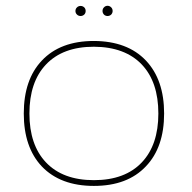

<svg xmlns="http://www.w3.org/2000/svg" viewBox="-20 -627 651 650"><path d="M121.6 -421.9Q184.1 -488.3 297.9 -488.3Q411.6 -487.8 474.1 -421.9Q535.6 -356.9 535.6 -242.7Q535.6 -128.4 474.1 -64Q411.6 2.4 297.9 2.4Q184.6 2.4 121.6 -63.5Q60.5 -128.4 60.5 -242.7Q60.5 -357.4 121.6 -421.9ZM135.3 -77.6Q192.4 -17.1 297.9 -17.1Q403.3 -17.1 460.4 -77.6Q516.1 -136.7 516.1 -242.7Q516.1 -349.1 460.4 -408.2Q403.3 -468.3 297.9 -468.8Q192.4 -468.8 135.3 -408.2Q79.6 -349.1 79.6 -242.7Q79.6 -136.7 135.3 -77.6ZM265.1 -602.1Q270 -597.2 270 -589.8Q270 -582.5 265.1 -577.6Q259.8 -572.8 252.9 -572.8Q245.6 -572.8 240.7 -577.6Q235.4 -582.5 235.4 -589.8Q235.4 -597.2 240.7 -602.1Q245.6 -606.9 252.9 -606.9Q259.8 -606.9 265.1 -602.1ZM356.4 -602.1Q361.3 -597.2 361.3 -589.8Q361.3 -583 356.4 -577.6Q351.1 -572.8 344.2 -572.8Q336.9 -572.8 332 -577.6Q327.1 -583 327.1 -589.8Q327.1 -597.2 332 -602.1Q336.9 -607.4 344.2 -607.4Q351.1 -607.4 356.4 -602.1Z"/></svg>

Font: Fortheenas_01
Style: Regular
Weight: 100
Designer: Situjuh Nazara
Version: Version 1.10 September 8, 2014